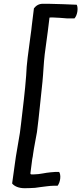

<svg xmlns="http://www.w3.org/2000/svg" viewBox="-20 -812 429 1013"><path d="M159 -768C155 -740 152 -707 148 -679C147 -664 144 -646 141 -623L126 -509C122 -476 119 -444 118 -413C112 -331 101 -245 91 -159L85 -111C80 -77 69 -21 64 13C62 25 61 37 59 48L44 156C56 171 79 181 110 181C130 181 147 180 165 179L194 175C215 173 241 168 264 168H284C299 148 303 111 292 95H273C265 96 257 96 248 97C220 99 190 108 160 108H145C140 107 140 104 141 98L150 28C152 18 154 9 155 -2C159 -32 170 -85 175 -115C187 -206 194 -293 204 -380C209 -429 210 -476 216 -526L232 -645C236 -675 237 -686 240 -710L241 -719C245 -720 251 -720 256 -720C286 -719 308 -717 333 -715H373C388 -731 394 -768 385 -787C336 -789 291 -791 236 -792H209C185 -793 170 -782 159 -768Z"/></svg>

Font: Hussar Pisanka
Style: Kur
Weight: 400
Designer: Robert Jablonski
Foundry: Cannot Into Space Fonts
Version: Version 1.070